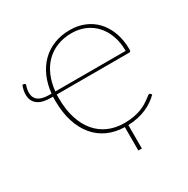

<svg xmlns="http://www.w3.org/2000/svg" viewBox="-195 -884 1206 1233"><g transform="rotate(-30 408.0 -267.0)"><path d="M180.5 -416.5Q187 -482.5 210.8 -536.8Q234.5 -591 273.5 -630Q312.5 -669 366 -690.5Q419.5 -712 486.5 -712Q543 -712 592.2 -692Q641.5 -672 677.8 -633.5Q714 -595 735 -538.8Q756 -482.5 756 -409.5Q756 -395 743.5 -395H206.5Q206 -388 206 -380.5Q206 -373 206 -366Q206 -282.5 226.8 -217.8Q247.5 -153 285 -108.8Q322.5 -64.5 375.2 -41.5Q428 -18.5 492 -18.5Q531.5 -18.5 563 -24.5Q594.5 -30.5 618.5 -39.8Q642.5 -49 660 -59.8Q677.5 -70.5 689.8 -79.8Q702 -89 709.8 -95Q717.5 -101 722 -101Q727.5 -101 730 -97.5L737.5 -88.5Q718.5 -69.5 694.8 -53Q671 -36.5 642.2 -24Q613.5 -11.5 579.8 -4Q546 3.5 506.5 5V178.5H480.5V5Q411 3.5 355 -22.2Q299 -48 259.8 -95.8Q220.5 -143.5 199.2 -211.5Q178 -279.5 178 -366Q178 -373 178 -380.5Q178 -388 178.5 -395H167.5Q138 -395 113.2 -400Q88.5 -405 70.8 -416.8Q53 -428.5 43 -447.5Q33 -466.5 33 -495Q33 -526 47 -560L59 -557.5Q63.5 -556.5 65.5 -554Q67.5 -551.5 67.5 -549.5Q67.5 -547.5 65.8 -542.8Q64 -538 62.2 -531Q60.5 -524 58.8 -515Q57 -506 57 -495.5Q57 -473 65 -457.8Q73 -442.5 87.5 -433.5Q102 -424.5 122.5 -420.5Q143 -416.5 168 -416.5ZM486 -689Q425.5 -689 376.8 -669.5Q328 -650 292.8 -614.5Q257.5 -579 236 -528.5Q214.5 -478 208.5 -416.5H730Q730 -480.5 711 -531.2Q692 -582 659 -617Q626 -652 581.5 -670.5Q537 -689 486 -689Z"/></g></svg>

Font: Lato Thin
Style: Regular
Weight: 200
Designer: Lukasz Dziedzic
Foundry: tyPoland Lukasz Dziedzic
Version: Version 2.007; 2014-02-27